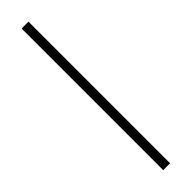

<svg xmlns="http://www.w3.org/2000/svg" viewBox="-327 -758 913 913"><g transform="rotate(-45 129.0 -301.5)"><path d="M106 -778.3H152.3V174.3H106Z"/></g></svg>

Font: Ovo
Style: Regular
Weight: 400
Designer: Nicole Fally
Foundry: Sorkin Type Co.
Version: Version 1.001